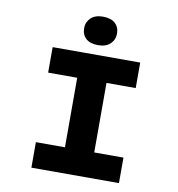

<svg xmlns="http://www.w3.org/2000/svg" viewBox="-97 -1010 1020 1098"><g transform="rotate(10 413.0 -461.0)"><path d="M158.7 0V-148.1H327.5V-551.9H158.7V-700H667.2V-551.9H497.5V-148.1H667.2V0ZM412.5 -756.1Q366.6 -756.1 341.8 -778.1Q317.1 -800.2 317.1 -838.9Q317.1 -873.7 342.1 -897.7Q367.1 -921.7 412.5 -921.7Q458.4 -921.7 483.1 -899.7Q507.9 -877.7 507.9 -838.9Q507.9 -804.2 482.8 -780.1Q457.8 -756.1 412.5 -756.1Z"/></g></svg>

Font: Lexend Peta
Style: Regular
Weight: 400
Designer: Bonnie Shaver-Troup, Thomas Jockin
Foundry: Lexend
Version: Version 1.007